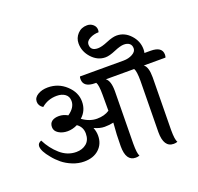

<svg xmlns="http://www.w3.org/2000/svg" viewBox="-161 -1149 1377 1332"><g transform="rotate(-20 527.0 -483.5)"><path d="M641 -478 636 -91Q636 -19 648 1Q635 6 620 6Q548 6 548 -104Q548 -190 556 -276Q526 -269 490.5 -269Q455 -269 414 -288Q426 -258 426 -228Q426 -167 385 -129Q344 -91 275 -91Q232 -91 190 -108Q148 -125 117.5 -150Q87 -175 64 -204Q16 -261 16 -297Q16 -320 43 -330Q76 -264 128.5 -218Q181 -172 246 -172Q291 -172 321 -197Q351 -222 351 -270.5Q351 -319 312 -346Q276 -328 238.5 -328Q201 -328 173 -345.5Q145 -363 145 -391.5Q145 -420 164 -434Q183 -448 216 -448Q249 -448 280 -430Q335 -468 335 -516Q335 -550 311 -567.5Q287 -585 250 -585Q184 -585 136 -544Q106 -563 106 -593.5Q106 -624 137 -642.5Q168 -661 211 -661Q289 -661 345.5 -608.5Q402 -556 402 -488.5Q402 -421 353 -378Q405 -340 460 -340Q515 -340 552 -365V-484Q552 -556 539 -576H531Q445 -576 445 -637Q445 -650 448 -656H770Q807 -656 836 -672Q865 -688 865 -712Q865 -736 850 -748Q835 -760 809 -760Q783 -760 736.5 -740Q690 -720 661 -720Q603 -720 560 -767Q517 -814 517 -874Q517 -914 544.5 -943.5Q572 -973 615 -973Q640 -973 658.5 -957Q677 -941 677 -917Q677 -909 674 -900Q638 -900 608.5 -884Q579 -868 579 -844Q579 -797 633 -797Q661 -797 707 -816.5Q753 -836 783 -836Q841 -836 884 -789.5Q927 -743 927 -683Q927 -670 924 -656H969Q1054 -656 1054 -597Q1054 -584 1050 -576H890Q920 -555 920 -478L915 -91Q915 -19 928 1Q916 6 900 6Q827 6 827 -107L832 -484Q832 -556 819 -576H610Q641 -554 641 -478Z"/></g></svg>

Font: Laila Medium
Style: Regular
Weight: 500
Designer: Hitesh Malaviya
Foundry: Indian Type Foundry
Version: Version 1.302;PS 1.0;hotconv 1.0.78;makeotf.lib2.5.61930; tt